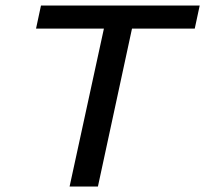

<svg xmlns="http://www.w3.org/2000/svg" viewBox="-20 -678 746 698"><path d="M233 0 376 -658H478L336 0ZM111 -574 129 -658H706L688 -574Z"/></svg>

Font: Ysabeau Infant SemiBold
Style: Italic
Weight: 600
Italic angle: -12°
Designer: Christian Thalmann (Catharsis Fonts)
Version: Version 2.002; featfreeze: ss01,ss02,lnum